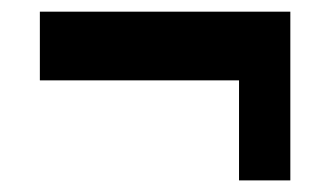

<svg xmlns="http://www.w3.org/2000/svg" viewBox="-20 -499 571 329"><path d="M389.6 -189.9V-361.3H48.3V-479H477.5V-189.9Z"/></svg>

Font: Oswald
Style: Heavy
Weight: 800
Designer: Vernon Adams
Foundry: Vernon Adams
Version: 3.0; ttfautohint (v0.95) -l 8 -r 50 -G 200 -x 0 -w "G" -W -c